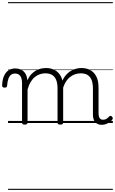

<svg xmlns="http://www.w3.org/2000/svg" viewBox="-76 -1161 1085 1812"><path d="M157 15Q144 15 138 10.5Q132 6 132 -4V-374Q132 -424 114.5 -445.5Q97 -467 66 -467Q44 -467 28.5 -455.5Q13 -444 3.5 -418.5Q-6 -393 -9 -352Q-9 -343 -15 -338.5Q-21 -334 -33 -334Q-43 -334 -49.5 -338.5Q-56 -343 -56 -355Q-54 -408 -38.5 -443.5Q-23 -479 4 -497Q31 -515 67 -515Q95 -515 115.5 -507Q136 -499 150.5 -484Q165 -469 172.5 -449Q180 -429 182 -405V-402Q198 -438 219.5 -460.5Q241 -483 264.5 -496Q288 -509 312.5 -514Q337 -519 359 -519Q404 -519 440.5 -500Q477 -481 498.5 -440.5Q520 -400 520 -334V-4Q520 6 513.5 10.5Q507 15 493 15Q479 15 473 10.5Q467 6 467 -4V-326Q467 -371 455.5 -403Q444 -435 418.5 -452Q393 -469 351 -469Q327 -469 302 -461Q277 -453 254.5 -435.5Q232 -418 214 -388.5Q196 -359 184 -316V-4Q184 6 177.5 10.5Q171 15 157 15ZM884 17Q864 17 848.5 10.5Q833 4 822.5 -8Q812 -20 806.5 -38.5Q801 -57 801 -82V-326Q801 -371 789.5 -403Q778 -435 752.5 -452Q727 -469 686 -469Q659 -469 632 -460Q605 -451 581 -431Q557 -411 538.5 -377Q520 -343 509 -292H485Q492 -355 512 -398Q532 -441 561 -468Q590 -495 624.5 -507Q659 -519 694 -519Q739 -519 775 -500Q811 -481 832.5 -440.5Q854 -400 854 -334V-94Q854 -74 858 -60Q862 -46 871.5 -38.5Q881 -31 895 -31Q907 -31 916.5 -34Q926 -37 935.5 -44Q945 -51 955 -62Q961 -68 968 -67.5Q975 -67 981 -60Q986 -55 988 -48Q990 -41 985 -34Q974 -19 957.5 -7.5Q941 4 922.5 10.5Q904 17 884 17ZM0 621H989V631H0ZM0 -20H989V0H0ZM0 -505H989V-500H0ZM0 -1141H989V-1131H0Z"/></svg>

Font: Playwrite BR Guides
Style: Regular
Weight: 400
Designer: Veronika Burian, José Scaglione
Foundry: TypeTogether
Version: Version 1.003